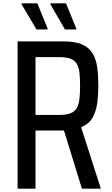

<svg xmlns="http://www.w3.org/2000/svg" viewBox="-20 -1034 669 1146"><path d="M85 92V-787H360Q431 -787 472 -768Q513 -749 533.5 -714Q554 -679 560.5 -630Q567 -581 567 -521Q567 -469 560.5 -420Q554 -371 533 -332.5Q512 -294 464 -275L582 92H469L357 -270L398 -258Q390 -257 375.5 -256Q361 -255 350 -255H192V92ZM192 -348H333Q375 -348 400 -357.5Q425 -367 437.5 -388Q450 -409 454 -442Q458 -475 458 -521Q458 -567 454.5 -598.5Q451 -630 439.5 -651Q428 -672 403 -682.5Q378 -693 335 -693H192ZM435 -858H368L281 -1008V-1014H374L435 -864ZM264 -858H198L109 -1008V-1014H203L264 -864Z"/></svg>

Font: Farlight84_Sys_V01
Style: Regular
Weight: 400
Designer: Ryoko NISHIZUKA  (kana, bopomofo & ideographs); Paul D. Hunt (Latin, Greek & Cyrillic); Sandoll Communications , Soo-you
Foundry: Adobe
Version: Version 2.004;October 29, 2024;FontCreator 14.0.0.2814 64-bi